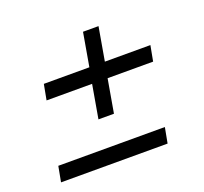

<svg xmlns="http://www.w3.org/2000/svg" viewBox="-96 -633 793 745"><g transform="rotate(-20 300.0 -260.0)"><path d="M256 -180 280 -318H92L104 -382H292L316 -520H380L356 -382H544L532 -318H344L320 -180ZM36 0 48 -64H488L476 0Z"/></g></svg>

Font: DM Mono Light
Style: Italic
Weight: 300
Italic angle: -10°
Designer: Colophon Foundry
Foundry: Colophon Foundry
Version: Version 1.000; ttfautohint (v1.8.2.53-6de2)